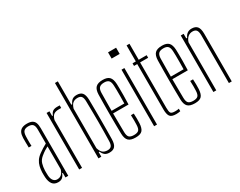

<svg xmlns="http://www.w3.org/2000/svg" viewBox="-93 -1279 2210 1765"><g transform="rotate(-30 1012.0 -397.0)"><path d="M123.5 5.5Q83 5.5 63.2 -21Q43.5 -47.5 40.5 -94Q40 -108.5 39.5 -121.5Q39 -134.5 39.5 -148Q41 -180.5 47.8 -208.8Q54.5 -237 70.8 -261.5Q87 -286 117.5 -308Q136 -321.5 157.8 -335.2Q179.5 -349 201.5 -360.5V-509Q201.5 -546 187.5 -562Q173.5 -578 139.5 -578Q110 -578 93.8 -563.8Q77.5 -549.5 76 -509Q75.5 -495.5 75.2 -478.2Q75 -461 75.2 -442.5Q75.5 -424 76 -407H47Q46.5 -432 46 -459.2Q45.5 -486.5 46 -508Q47 -542.5 57.2 -564Q67.5 -585.5 88.2 -595.5Q109 -605.5 141.5 -605.5Q175 -605.5 194.8 -595Q214.5 -584.5 223 -562.8Q231.5 -541 231.5 -506V0H201.5V-48.5H194Q186 -24.5 169.8 -9.5Q153.5 5.5 123.5 5.5ZM128 -22Q156 -22 174 -38.2Q192 -54.5 201.5 -87V-329.5Q184.5 -321 166 -309.5Q147.5 -298 120.5 -276Q90.5 -251 81 -218.8Q71.5 -186.5 70 -148Q70 -139.5 70.2 -124.8Q70.5 -110 71 -95Q73.5 -60 88.8 -41Q104 -22 128 -22Z M347.5 0V-600H378V-550.5H386.5Q396.5 -578.5 413.8 -589.5Q431 -600.5 460.5 -600.5Q467 -600.5 474 -600.2Q481 -600 487 -600V-572.5H460.5Q425 -572.5 406.2 -557.8Q387.5 -543 378 -506.5V0Z M667.5 5.5Q638.5 5.5 621 -7.5Q603.5 -20.5 591 -48.5H582.5V0H552V-800H582.5V-551.5H592Q604.5 -580 622 -592.8Q639.5 -605.5 668.5 -605.5Q709 -605.5 727.5 -583Q746 -560.5 747 -508Q748 -450.5 748.2 -397.2Q748.5 -344 748.5 -293.5Q748.5 -243 748.2 -193Q748 -143 747 -92Q746 -40 727.2 -17.2Q708.5 5.5 667.5 5.5ZM663 -22Q691.5 -22 703.8 -38Q716 -54 716.5 -91Q717.5 -142 718.2 -191.5Q719 -241 719 -291.5Q719 -342 718.2 -395.8Q717.5 -449.5 716.5 -509Q716 -546.5 703.8 -562.2Q691.5 -578 663 -578Q631 -578 612 -562.2Q593 -546.5 582.5 -509.5V-90.5Q593 -54 612 -38Q631 -22 663 -22Z M945.5 5.5Q892.5 5.5 870 -17.2Q847.5 -40 846 -92Q845 -142.5 844.5 -194.5Q844 -246.5 844 -299.2Q844 -352 844.5 -404.2Q845 -456.5 846 -507Q847.5 -560 870.8 -582.8Q894 -605.5 945.5 -605.5Q994 -605.5 1015.8 -582.8Q1037.5 -560 1040 -508Q1040.5 -490.5 1041 -459.8Q1041.5 -429 1041.2 -386.2Q1041 -343.5 1039 -290.5H875Q875 -245.5 875.8 -197.2Q876.5 -149 877 -90.5Q878 -50.5 893.2 -36.2Q908.5 -22 943.5 -22Q978.5 -22 993.2 -36.2Q1008 -50.5 1009.5 -90.5Q1010.5 -112 1010.5 -137.5Q1010.5 -163 1009 -194.5H1039Q1040.5 -164.5 1040.8 -139Q1041 -113.5 1040 -92Q1037.5 -40 1017.5 -17.2Q997.5 5.5 945.5 5.5ZM875 -318H1010Q1011 -359.5 1011.2 -396.5Q1011.5 -433.5 1011 -462.8Q1010.5 -492 1009.5 -509Q1008 -546.5 993.2 -562.2Q978.5 -578 945.5 -578Q909.5 -578 893.8 -562.2Q878 -546.5 877 -509Q876.5 -454 875.8 -408Q875 -362 875 -318Z M1115.5 -734V-800H1201V-734ZM1143 0V-600H1173.5V0Z M1376.5 5.5Q1326 5.5 1310 -17.2Q1294 -40 1294 -92V-572.5H1260V-600H1295V-770H1325.5V-600H1410V-572.5H1324.5V-90.5Q1324.5 -50.5 1333.2 -36.2Q1342 -22 1378.5 -22Q1394 -22 1401.8 -23Q1409.5 -24 1420 -26V0.5Q1410.5 2.5 1399.2 4Q1388 5.5 1376.5 5.5Z M1574.5 5.5Q1521.5 5.5 1499 -17.2Q1476.5 -40 1475 -92Q1474 -142.5 1473.5 -194.5Q1473 -246.5 1473 -299.2Q1473 -352 1473.5 -404.2Q1474 -456.5 1475 -507Q1476.5 -560 1499.8 -582.8Q1523 -605.5 1574.5 -605.5Q1623 -605.5 1644.8 -582.8Q1666.5 -560 1669 -508Q1669.5 -490.5 1670 -459.8Q1670.5 -429 1670.2 -386.2Q1670 -343.5 1668 -290.5H1504Q1504 -245.5 1504.8 -197.2Q1505.5 -149 1506 -90.5Q1507 -50.5 1522.2 -36.2Q1537.5 -22 1572.5 -22Q1607.5 -22 1622.2 -36.2Q1637 -50.5 1638.5 -90.5Q1639.5 -112 1639.5 -137.5Q1639.5 -163 1638 -194.5H1668Q1669.5 -164.5 1669.8 -139Q1670 -113.5 1669 -92Q1666.5 -40 1646.5 -17.2Q1626.5 5.5 1574.5 5.5ZM1504 -318H1639Q1640 -359.5 1640.2 -396.5Q1640.5 -433.5 1640 -462.8Q1639.5 -492 1638.5 -509Q1637 -546.5 1622.2 -562.2Q1607.5 -578 1574.5 -578Q1538.5 -578 1522.8 -562.2Q1507 -546.5 1506 -509Q1505.5 -454 1504.8 -408Q1504 -362 1504 -318Z M1772 0V-600H1802.5V-551.5H1812Q1823 -577.5 1842 -591.5Q1861 -605.5 1888.5 -605.5Q1929 -605.5 1947.8 -583Q1966.5 -560.5 1967 -508V0H1936.5V-509Q1936 -546.5 1923.8 -562.2Q1911.5 -578 1883 -578Q1854.5 -578 1833.5 -560.5Q1812.5 -543 1802.5 -509.5V0Z"/></g></svg>

Font: Big Shoulders Display Thin ExtraLight
Style: Regular
Weight: 250
Version: Version 2.002